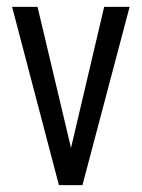

<svg xmlns="http://www.w3.org/2000/svg" viewBox="-20 -537 411 557"><path d="M15.1 -517.1H88.9L186 -107.9L282.2 -517.1H356L219.2 0H150.9Z"/></svg>

Font: D-DIN Condensed
Style: Regular
Weight: 400
Width: 3
Designer: Charles Nix
Foundry: Datto Inc.
Version: Version 1.00